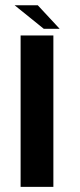

<svg xmlns="http://www.w3.org/2000/svg" viewBox="-20 -730 312 750"><path d="M60.5 0H188.5V-591.5H60.5ZM151 -617.5H213L127.5 -709.5H37Z"/></svg>

Font: Anybody SemiExpanded Medium
Style: Regular
Weight: 500
Width: 6
Version: Version 1.113;gftools[0.9.25]